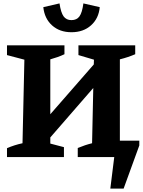

<svg xmlns="http://www.w3.org/2000/svg" viewBox="-20 -921 837 1126"><path d="M21 0V-52Q65 -71 112 -81L123 -571L21 -598V-655H358V-603Q339 -594 318 -586.5Q297 -579 275 -573V-251L530 -543L531 -571L440 -598V-655H773V-603Q752 -594 729.5 -586.5Q707 -579 683 -573V-96H797V-68L705 185H627L650 0H436V-53Q479 -71 520 -81L527 -405L275 -115V-79L355 -58V0ZM399 -732Q330 -732 285.5 -772Q241 -812 234 -879L329 -901Q337 -847 353 -825Q369 -803 399 -803Q430 -803 446 -825Q462 -847 469 -901L565 -879Q559 -813 514 -772.5Q469 -732 399 -732Z"/></svg>

Font: Piazzolla SC
Style: Bold
Weight: 700
Designer: Juan Pablo del Peral
Foundry: Huerta Tipografica
Version: Version 1.330